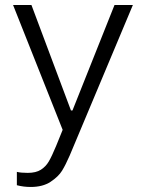

<svg xmlns="http://www.w3.org/2000/svg" viewBox="-20 -546 575 763"><path d="M102 197Q73 197 47 190V137Q63 141 90 141Q123 141 142.5 128.5Q162 116 174 95.5Q186 75 203 34L229 -30L32 -526H105L262 -107H268L435 -526H508L257 72Q241 109 226.5 132.5Q212 156 181 176.5Q150 197 102 197Z"/></svg>

Font: Be Vietnam Light
Style: Regular
Weight: 300
Designer: Gabriel Lam
Foundry: TypeRant
Version: Version 4.000